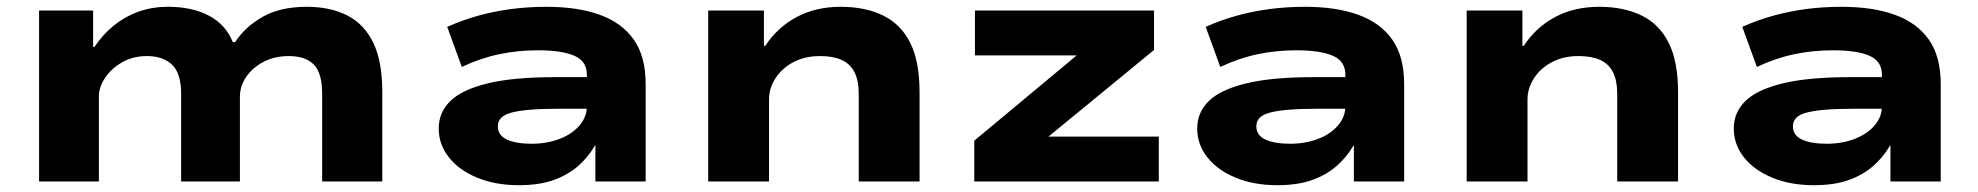

<svg xmlns="http://www.w3.org/2000/svg" viewBox="-20 -534 5822 565"><path d="M95 0V-503H254V-396H258Q283 -433 315 -459Q347 -485 387 -499.5Q427 -514 475 -514Q546 -514 595.5 -487.5Q645 -461 665 -410H672Q701 -455 753 -484.5Q805 -514 883 -514Q952 -514 1002 -488.5Q1052 -463 1078.5 -408Q1105 -353 1105 -263V0H928V-258Q928 -319 903.5 -344Q879 -369 830 -369Q787 -369 754.5 -351.5Q722 -334 704 -307Q686 -280 686 -250V0H513V-258Q513 -319 486 -344Q459 -369 413 -369Q371 -369 339 -350.5Q307 -332 289 -304.5Q271 -277 271 -251V0Z M1507 11Q1438 11 1384.5 -11Q1331 -33 1301 -71Q1271 -109 1271 -156Q1271 -203 1305 -236.5Q1339 -270 1414.5 -288.5Q1490 -307 1614 -307H1730V-214H1624Q1573 -214 1539 -211Q1505 -208 1484.5 -202.5Q1464 -197 1454.5 -187Q1445 -177 1445 -162Q1445 -136 1471.5 -123.5Q1498 -111 1545 -111Q1589 -111 1626 -125Q1663 -139 1685 -164.5Q1707 -190 1707 -221V-314Q1707 -354 1670 -370Q1633 -386 1563 -386Q1504 -386 1449 -374.5Q1394 -363 1339 -337L1296 -455Q1341 -475 1388 -488Q1435 -501 1485 -507.5Q1535 -514 1588 -514Q1680 -514 1745 -490.5Q1810 -467 1845 -417.5Q1880 -368 1880 -286V0H1732V-106H1731Q1710 -70 1679.5 -44Q1649 -18 1607 -3.5Q1565 11 1507 11Z M2064 0V-503H2228V-399H2232Q2268 -454 2324.5 -484Q2381 -514 2454 -514Q2526 -514 2578.5 -488.5Q2631 -463 2658.5 -408Q2686 -353 2686 -263V0H2507V-257Q2507 -298 2494 -322.5Q2481 -347 2456 -358Q2431 -369 2393 -369Q2349 -369 2315.5 -351.5Q2282 -334 2262.5 -304.5Q2243 -275 2243 -241V0Z M2847 0V-120L3206 -419L3205 -371H2849V-503H3376V-387L3013 -89L3015 -132H3390V0Z M3739 11Q3670 11 3616.5 -11Q3563 -33 3533 -71Q3503 -109 3503 -156Q3503 -203 3537 -236.5Q3571 -270 3646.5 -288.5Q3722 -307 3846 -307H3962V-214H3856Q3805 -214 3771 -211Q3737 -208 3716.5 -202.5Q3696 -197 3686.5 -187Q3677 -177 3677 -162Q3677 -136 3703.5 -123.5Q3730 -111 3777 -111Q3821 -111 3858 -125Q3895 -139 3917 -164.5Q3939 -190 3939 -221V-314Q3939 -354 3902 -370Q3865 -386 3795 -386Q3736 -386 3681 -374.5Q3626 -363 3571 -337L3528 -455Q3573 -475 3620 -488Q3667 -501 3717 -507.5Q3767 -514 3820 -514Q3912 -514 3977 -490.5Q4042 -467 4077 -417.5Q4112 -368 4112 -286V0H3964V-106H3963Q3942 -70 3911.5 -44Q3881 -18 3839 -3.5Q3797 11 3739 11Z M4296 0V-503H4460V-399H4464Q4500 -454 4556.5 -484Q4613 -514 4686 -514Q4758 -514 4810.5 -488.5Q4863 -463 4890.5 -408Q4918 -353 4918 -263V0H4739V-257Q4739 -298 4726 -322.5Q4713 -347 4688 -358Q4663 -369 4625 -369Q4581 -369 4547.5 -351.5Q4514 -334 4494.5 -304.5Q4475 -275 4475 -241V0Z M5318 11Q5249 11 5195.5 -11Q5142 -33 5112 -71Q5082 -109 5082 -156Q5082 -203 5116 -236.5Q5150 -270 5225.5 -288.5Q5301 -307 5425 -307H5541V-214H5435Q5384 -214 5350 -211Q5316 -208 5295.5 -202.5Q5275 -197 5265.5 -187Q5256 -177 5256 -162Q5256 -136 5282.5 -123.5Q5309 -111 5356 -111Q5400 -111 5437 -125Q5474 -139 5496 -164.5Q5518 -190 5518 -221V-314Q5518 -354 5481 -370Q5444 -386 5374 -386Q5315 -386 5260 -374.5Q5205 -363 5150 -337L5107 -455Q5152 -475 5199 -488Q5246 -501 5296 -507.5Q5346 -514 5399 -514Q5491 -514 5556 -490.5Q5621 -467 5656 -417.5Q5691 -368 5691 -286V0H5543V-106H5542Q5521 -70 5490.5 -44Q5460 -18 5418 -3.5Q5376 11 5318 11Z"/></svg>

Font: Nunito Sans 7pt Expanded ExtraBold
Style: Regular
Weight: 800
Width: 7
Designer: Vernon Adams
Foundry: Vernon Adams
Version: Version 3.101;gftools[0.9.27]